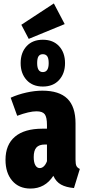

<svg xmlns="http://www.w3.org/2000/svg" viewBox="-20 -1078 497 1116"><path d="M444 -96 410 15Q364 11 335 -5Q306 -21 290 -56Q242 18 157 18Q90 18 51 -27.5Q12 -73 12 -149Q12 -237 67 -283.5Q122 -330 227 -330H253V-351Q253 -397 240 -414Q227 -431 192 -431Q150 -431 80 -405L42 -510Q84 -529 133 -540Q182 -551 226 -551Q324 -551 371.5 -504.5Q419 -458 419 -361V-150Q419 -125 424 -114Q429 -103 444 -96ZM253 -141V-238H241Q207 -238 191.5 -220.5Q176 -203 176 -165Q176 -134 185.5 -117.5Q195 -101 211 -101Q224 -101 235 -111.5Q246 -122 253 -141ZM358 -711Q358 -651 323.5 -613Q289 -575 229 -575Q169 -575 134.5 -613Q100 -651 100 -711Q100 -772 134.5 -809.5Q169 -847 229 -847Q289 -847 323.5 -809.5Q358 -772 358 -711ZM196 -711Q196 -659 229 -659Q263 -659 263 -711Q263 -739 254.5 -751Q246 -763 229 -763Q212 -763 204 -751Q196 -739 196 -711ZM356 -938 147 -852 104 -934 293 -1058Z"/></svg>

Font: Fira Sans Compressed ExtraBold
Style: Regular
Weight: 800
Width: 1
Designer: bBox Type GmbH & Carrois Corporate GbR & Edenspiekermann AG
Foundry: bBox Type GmbH & Carrois Corporate GbR & Edenspiekermann AG
Version: Version 4.301